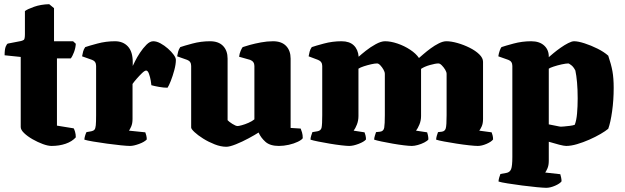

<svg xmlns="http://www.w3.org/2000/svg" viewBox="-20 -697 2984 917"><path d="M226 0Q209 0 184.5 -9Q160 -18 135.5 -32Q111 -46 95 -61.5Q79 -77 79 -90V-425L2 -433Q2 -462 7.5 -475Q13 -488 18 -489L80 -501Q88 -503 93.5 -506.5Q99 -510 99 -534V-644Q110 -653 142.5 -664.5Q175 -676 215 -677L238 -658V-500H329L342 -488Q341 -468 333.5 -448Q326 -428 318 -418H252V-97L332 -84Q335 -79 338.5 -67.5Q342 -56 342 -41Q324 -21 293.5 -10.5Q263 0 226 0Z M601 0Q588 0 557.5 -3Q527 -6 491 -11Q455 -16 425 -21Q395 -26 383 -30Q383 -37 386 -47.5Q389 -58 393 -66L416 -70Q426 -72 431 -77.5Q436 -83 437.5 -98.5Q439 -114 439 -147V-382Q439 -404 420 -411L372 -428Q374 -440 377 -451Q380 -462 387 -472Q404 -478 445 -489Q486 -500 529 -500Q568 -500 591 -475Q614 -450 614 -400V-382Q616 -386 625 -404.5Q634 -423 648.5 -445Q663 -467 679.5 -483.5Q696 -500 712 -500Q728 -500 746.5 -490Q765 -480 782 -465Q799 -450 809.5 -435.5Q820 -421 820 -411Q820 -390 812.5 -362Q805 -334 795.5 -310Q786 -286 780 -278Q762 -278 739.5 -282Q717 -286 703 -290Q703 -295 700 -312Q697 -329 691.5 -344.5Q686 -360 678 -360Q671 -360 658 -347.5Q645 -335 632 -320Q619 -305 613 -296V-129Q613 -107 606.5 -92.5Q600 -78 596 -73L674 -65Q676 -60 678.5 -50.5Q681 -41 681 -31Q670 -19 644 -9.5Q618 0 601 0Z M1061 4Q1035 4 1005.5 -7.5Q976 -19 950.5 -35Q925 -51 909 -66Q893 -81 893 -88V-382Q893 -404 874 -411L826 -428Q828 -440 831 -451Q834 -462 841 -472Q858 -478 899 -489Q940 -500 983 -500Q1024 -500 1045.5 -477.5Q1067 -455 1067 -417V-123Q1073 -116 1089.5 -105.5Q1106 -95 1115 -95Q1120 -95 1135 -99Q1150 -103 1167 -110.5Q1184 -118 1195 -127V-382Q1195 -403 1175 -411L1122 -426Q1124 -442 1129.5 -454.5Q1135 -467 1139 -472Q1150 -476 1173.5 -482.5Q1197 -489 1226.5 -494.5Q1256 -500 1284 -500Q1325 -500 1346.5 -477.5Q1368 -455 1368 -417V-86L1416 -83Q1419 -76 1422.5 -64.5Q1426 -53 1426 -37Q1421 -29 1402.5 -20Q1384 -11 1359.5 -5.5Q1335 0 1312 0Q1270 0 1248 -19.5Q1226 -39 1215 -64Q1198 -53 1167.5 -36.5Q1137 -20 1107 -8Q1077 4 1061 4Z M1648 0Q1636 0 1610 -3Q1584 -6 1554.5 -11Q1525 -16 1500 -21Q1475 -26 1463 -30Q1463 -38 1466 -48Q1469 -58 1472 -66L1496 -70Q1513 -73 1516 -88Q1519 -103 1519 -147V-382Q1519 -403 1499 -411L1454 -428Q1456 -440 1459 -451Q1462 -462 1469 -472Q1486 -478 1527 -489Q1568 -500 1611 -500Q1649 -500 1669.5 -480.5Q1690 -461 1693 -426Q1705 -437 1727 -454.5Q1749 -472 1774.5 -486Q1800 -500 1819 -500Q1846 -500 1878.5 -489Q1911 -478 1939 -459.5Q1967 -441 1981 -420Q1988 -426 2003 -439Q2018 -452 2037 -466Q2056 -480 2076 -490Q2096 -500 2112 -500Q2135 -500 2165 -491.5Q2195 -483 2223 -469Q2251 -455 2269 -437.5Q2287 -420 2287 -402V-129Q2287 -107 2280.5 -93Q2274 -79 2269 -73L2328 -65Q2330 -60 2332.5 -51Q2335 -42 2335 -31Q2327 -20 2304 -10Q2281 0 2262 0Q2249 0 2221 -3Q2193 -6 2161 -11Q2129 -16 2102 -21Q2075 -26 2063 -30Q2063 -37 2066 -48Q2069 -59 2072 -66L2090 -68Q2105 -70 2109 -84Q2113 -98 2113 -147V-344Q2113 -353 2106 -364.5Q2099 -376 2090 -385Q2081 -394 2074 -394Q2060 -394 2033.5 -386.5Q2007 -379 1991 -368V-143Q1991 -121 1983 -102Q1975 -83 1967 -73L2020 -65Q2021 -63 2023.5 -52.5Q2026 -42 2026 -31Q2021 -24 2006.5 -16.5Q1992 -9 1975.5 -4.5Q1959 0 1947 0Q1934 0 1909 -3Q1884 -6 1855.5 -11Q1827 -16 1803 -21Q1779 -26 1767 -30Q1767 -38 1770.5 -49Q1774 -60 1776 -66L1795 -68Q1812 -70 1815 -87Q1818 -104 1818 -147V-344Q1818 -353 1811.5 -364.5Q1805 -376 1796.5 -385Q1788 -394 1781 -394Q1770 -394 1752.5 -390Q1735 -386 1718 -380.5Q1701 -375 1692 -369V-143Q1692 -121 1684.5 -102Q1677 -83 1669 -73L1721 -65Q1723 -61 1725.5 -51Q1728 -41 1728 -31Q1719 -20 1693 -10Q1667 0 1648 0Z M2589 200Q2577 200 2544.5 197Q2512 194 2474 189Q2436 184 2404.5 179Q2373 174 2361 170Q2361 163 2364 152Q2367 141 2370 134L2398 129Q2415 126 2421 111Q2427 96 2427 53V-382Q2427 -404 2408 -411L2360 -428Q2362 -442 2366.5 -454.5Q2371 -467 2375 -472Q2392 -478 2433 -489Q2474 -500 2517 -500Q2557 -500 2579.5 -479Q2602 -458 2601 -424Q2609 -431 2624 -443.5Q2639 -456 2657.5 -469Q2676 -482 2693.5 -491Q2711 -500 2722 -500Q2741 -500 2772 -490Q2803 -480 2834 -464.5Q2865 -449 2885 -431Q2899 -390 2905 -357Q2911 -324 2911 -277Q2911 -219 2903.5 -165.5Q2896 -112 2885 -82Q2872 -71 2848 -57Q2824 -43 2794.5 -30Q2765 -17 2736 -8.5Q2707 0 2684 0Q2674 0 2650.5 -6Q2627 -12 2601 -20V71Q2601 93 2594.5 107.5Q2588 122 2584 127L2656 135Q2658 141 2660 151Q2662 161 2662 169Q2654 180 2631 190Q2608 200 2589 200ZM2659 -92Q2661 -92 2674 -93Q2687 -94 2702 -96Q2717 -98 2725 -101Q2733 -121 2736 -154.5Q2739 -188 2739 -227Q2739 -269 2736 -303Q2733 -337 2728 -360Q2719 -378 2708 -386Q2697 -394 2695 -394Q2683 -394 2662.5 -389.5Q2642 -385 2624 -379Q2606 -373 2601 -369V-103Q2623 -99 2638.5 -95.5Q2654 -92 2659 -92Z"/></svg>

Font: Texturina Black
Style: Regular
Weight: 900
Designer: Guillermo Torres Carreño
Foundry: Omnibus-Type
Version: Version 1.002; ttfautohint (v1.8.3)